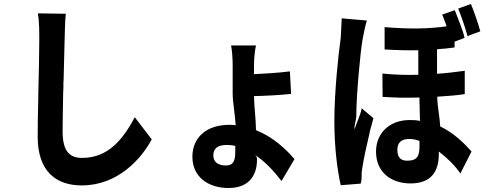

<svg xmlns="http://www.w3.org/2000/svg" viewBox="-20 -863 2440 963"><path d="M741 -164 656 -275C598 -166 524 -71 392 -71C330 -71 294 -103 294 -204C294 -258 296 -331 297 -405L298 -421C298 -431 298 -440 298 -449L299 -460C301 -537 303 -611 304 -660C306 -700 305 -752 310 -794L170 -796C177 -756 177 -707 177 -660C177 -609 175 -498 172 -387V-370C170 -298 169 -228 169 -177C169 -6 259 67 390 67C572 67 690 -68 741 -164Z M1269 -62C1269 -69 1269 -77 1259 -86C1314 -50 1358 1 1392 45L1457 -65C1414 -115 1350 -176 1264 -210C1263 -272 1254 -338 1254 -381C1305 -382 1386 -386 1440 -392L1434 -505C1380 -498 1302 -493 1254 -491V-537C1254 -572 1259 -616 1264 -635H1139C1143 -617 1147 -574 1147 -535V-394C1147 -349 1159 -291 1162 -235C1151 -236 1142 -237 1131 -237C1015 -237 945 -173 945 -77C945 28 1029 80 1126 80C1233 80 1269 12 1269 -62ZM1050 -83C1050 -116 1068 -136 1119 -136C1135 -136 1150 -134 1160 -131V-102C1160 -56 1150 -33 1114 -33C1069 -33 1050 -54 1050 -83Z M2389 -706C2379 -744 2358 -804 2342 -843L2278 -820C2294 -781 2313 -726 2325 -682L2389 -706ZM2181 -91V-103C2220 -73 2261 -35 2289 7L2345 -103C2314 -138 2261 -194 2188 -229C2186 -275 2174 -324 2173 -378C2223 -381 2274 -385 2311 -391V-508C2267 -502 2220 -496 2172 -493V-616C2203 -618 2233 -621 2260 -625V-654L2310 -673C2302 -712 2276 -771 2261 -812L2198 -790C2204 -772 2214 -751 2220 -731C2135 -719 2039 -716 1909 -727V-615C1971 -611 2032 -610 2078 -611V-488C2022 -486 1960 -488 1898 -494L1899 -377C1919 -376 1939 -375 1959 -374H1970C1973 -374 1976 -374 1980 -373H1990C2022 -373 2054 -373 2084 -374V-364V-354C2084 -346 2084 -338 2085 -329V-320C2085 -318 2085 -316 2085 -315V-305C2086 -294 2086 -282 2086 -271L2087 -262C2087 -260 2087 -258 2087 -257C2070 -260 2054 -261 2036 -261C1928 -261 1866 -190 1866 -103C1866 5 1946 57 2039 57C2143 57 2181 -3 2181 -91ZM1789 58C1794 43 1794 26 1794 15C1793 4 1796 -17 1799 -31C1805 -70 1818 -131 1833 -193L1835 -204C1841 -226 1847 -249 1853 -270L1794 -320C1789 -287 1769 -249 1758 -214C1756 -235 1767 -262 1767 -281C1767 -381 1787 -602 1799 -668C1802 -686 1813 -739 1820 -760L1694 -771C1693 -739 1690 -699 1689 -673C1678 -596 1657 -406 1657 -255C1657 -119 1673 -4 1689 66L1789 58ZM1973 -111C1973 -144 1989 -166 2032 -166C2052 -166 2070 -162 2084 -156V-133C2084 -85 2077 -57 2022 -57C1989 -57 1973 -75 1973 -111Z"/></svg>

Font: Glow Sans TC Compressed
Style: Bold
Weight: 700
Width: 2
Designer: Ryoko NISHIZUKA (kana, bopomofo & ideographs); Paul D. Hunt (Latin, Greek & Cyrillic); Sandoll Communications, Soo-young
Version: Version 0.93